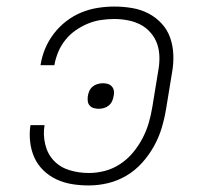

<svg xmlns="http://www.w3.org/2000/svg" viewBox="-20 -558 640 586"><path d="M251 8Q225 8 200 4Q175 0 152.5 -10.5Q130 -21 112.5 -38Q95 -55 85 -77Q75 -99 72 -125Q69 -151 73 -176H116Q111 -147 118 -117.5Q125 -88 144.5 -67.5Q164 -47 192.5 -38.5Q221 -30 251 -30Q276 -30 300.5 -36.5Q325 -43 347 -57.5Q369 -72 386 -92.5Q403 -113 415 -136Q427 -159 434 -183Q441 -207 445 -232L463 -342Q467 -363 466.5 -384.5Q466 -406 459.5 -424.5Q453 -443 439.5 -458.5Q426 -474 408.5 -483Q391 -492 370.5 -496Q350 -500 329 -500Q309 -500 288.5 -497Q268 -494 248.5 -486Q229 -478 211 -465.5Q193 -453 179.5 -436Q166 -419 158 -400Q150 -381 146 -360Q146 -360 146 -360Q146 -360 146 -359H103Q104 -360 104 -360Q104 -360 104 -361Q108 -386 118 -410Q128 -434 144.5 -455.5Q161 -477 182.5 -493.5Q204 -510 228.5 -520Q253 -530 278.5 -534Q304 -538 329 -538Q356 -538 383 -533.5Q410 -529 433 -517Q456 -505 473.5 -486Q491 -467 499.5 -442.5Q508 -418 509 -390.5Q510 -363 505 -336L487 -226Q482 -196 473.5 -167.5Q465 -139 450 -112Q435 -85 414 -61.5Q393 -38 366 -22Q339 -6 309.5 1Q280 8 251 8ZM282 -226Q274 -226 266.5 -228Q259 -230 254 -235.5Q249 -241 248 -248.5Q247 -256 248 -264Q249 -272 252.5 -280Q256 -288 262.5 -293.5Q269 -299 277.5 -301.5Q286 -304 294 -304Q301 -304 308.5 -302Q316 -300 321 -294.5Q326 -289 327.5 -281.5Q329 -274 327 -266Q326 -258 322.5 -250Q319 -242 312.5 -236.5Q306 -231 298 -228.5Q290 -226 282 -226Z"/></svg>

Font: Iosevka Curly Slab XLtEx
Style: Italic
Weight: 200
Width: 7
Italic angle: -9°
Monospace: yes
Designer: Belleve Invis
Foundry: Belleve Invis
Version: Version 11.1.0; ttfautohint (v1.8.3)